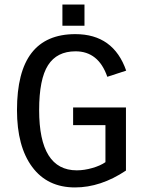

<svg xmlns="http://www.w3.org/2000/svg" viewBox="-20 -820 640 850"><path d="M537.6 -64.9Q425.8 9.8 312 9.8Q189.9 9.8 122.6 -80.8Q55.2 -171.4 55.2 -332.5Q55.2 -502 119.6 -585.4Q184.1 -668.9 313.5 -668.9Q482.4 -668.9 538.6 -507.3L455.1 -480Q416 -592.8 314.5 -592.8Q231.9 -592.8 192.6 -531.2Q153.3 -469.7 153.3 -332.5Q153.3 -65.9 319.8 -65.9Q353 -65.9 388.7 -76.2Q424.3 -86.4 446.8 -102.1V-266.1H303.7V-344.2H537.6ZM256.3 -706.1V-799.8H354V-706.1Z"/></svg>

Font: Liberation Mono
Style: Regular
Weight: 400
Monospace: yes
Designer: Steve Matteson
Foundry: Ascender Corporation
Version: Version 2.1.5